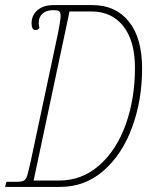

<svg xmlns="http://www.w3.org/2000/svg" viewBox="-43 -734 594 754"><path d="M-18 -20H22Q42 -20 50.5 -24.5Q59 -29 63.5 -43.5Q68 -58 78 -102L184 -600Q195 -654 195 -670Q195 -686 189.5 -690Q184 -694 165 -694Q139 -694 124 -680.5Q109 -667 109 -644Q109 -633 112 -625Q106 -616 98 -616Q88 -616 84.5 -623Q81 -630 81 -642Q81 -674 104 -694Q127 -714 168 -714H320Q411 -714 463 -649.5Q515 -585 515 -465Q515 -341 476 -234.5Q437 -128 364 -64Q291 0 193 0H-23ZM189 -25Q279 -25 347 -85Q415 -145 451 -246Q487 -347 487 -468Q487 -573 441.5 -631Q396 -689 315 -689H230L89 -25Z"/></svg>

Font: Noto Serif CondThin
Style: Italic
Weight: 250
Width: 3
Italic angle: -12°
Designer: Monotype Design Team
Foundry: Monotype Imaging Inc.
Version: Version 1.001